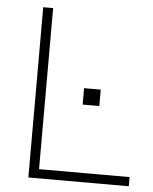

<svg xmlns="http://www.w3.org/2000/svg" viewBox="-51 -748 630 792"><g transform="rotate(5 263.5 -352.5)"><path d="M96 0V-705H137V-38H512V0ZM293 -387H362V-319H293Z"/></g></svg>

Font: wassup Sans
Style: Light
Weight: 200
Version: Version 2.001